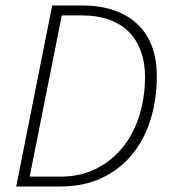

<svg xmlns="http://www.w3.org/2000/svg" viewBox="-20 -679 617 699"><path d="M39 0 170 -659H279Q347 -659 398 -640.5Q449 -622 483 -588.5Q517 -555 534 -508Q551 -461 551 -403Q551 -317 528 -243.5Q505 -170 460.5 -116Q416 -62 350.5 -31Q285 0 199 0ZM88 -36H200Q273 -36 330.5 -65Q388 -94 427.5 -143.5Q467 -193 487.5 -259Q508 -325 508 -400Q508 -450 493.5 -491Q479 -532 450.5 -561.5Q422 -591 378.5 -607Q335 -623 277 -623H205Z"/></svg>

Font: TypoPRO Source Sans Pro
Style: Italic
Weight: 300
Italic angle: -11°
Designer: Paul D. Hunt
Foundry: Adobe Systems Incorporated
Version: Version 1.075;PS 2.000;hotconv 1.0.86;makeotf.lib2.5.63406